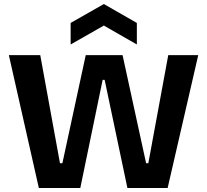

<svg xmlns="http://www.w3.org/2000/svg" viewBox="-20 -934 1028 954"><path d="M173 0 24 -660H180L278 -123H290L406 -660H589L706 -123H717L816 -660H965L813 0H613L500 -537H490L379 0ZM331 -713V-820L496 -914L660 -820V-713L496 -807Z"/></svg>

Font: Bricolage Grotesque 10pt Bricolage Grotesque 10pt Regular
Style: Bold
Weight: 700
Designer: Mathieu Triay
Foundry: Atelier Triay
Version: Version 1.000; ttfautohint (v1.8.4.7-5d5b);gftools[0.9.32]